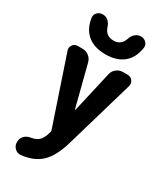

<svg xmlns="http://www.w3.org/2000/svg" viewBox="-238 -1057 976 1151"><g transform="rotate(30 250.0 -481.5)"><path d="M319.3 -918Q326.2 -940.4 343.3 -955.1Q360.4 -969.7 380.9 -969.7Q403.3 -969.7 418.5 -954.1Q433.6 -938.5 429.7 -917Q418 -843.8 371.6 -806.6Q325.2 -769.5 249 -769.5Q172.9 -769.5 126.5 -806.6Q80.1 -843.8 68.4 -917Q65.4 -938.5 80.1 -954.1Q94.7 -969.7 117.2 -969.7Q139.6 -969.7 155.8 -955.1Q171.9 -940.4 178.7 -918Q196.3 -865.2 249.5 -865.2Q302.7 -865.2 319.3 -918ZM426.8 -730.5Q448.2 -730.5 460.9 -713.4Q473.6 -696.3 467.8 -675.8L329.1 -200.2Q298.8 -96.7 248 -49.3Q197.3 -2 111.3 6.8Q87.9 8.8 70.8 -7.8Q53.7 -24.4 53.7 -46.9V-52.7Q53.7 -76.2 69.8 -92.8Q85.9 -109.4 110.4 -113.3Q149.4 -119.1 168 -139.2Q186.5 -159.2 197.3 -201.2Q199.2 -210.9 196.3 -217.8L42 -675.8Q35.2 -695.3 47.4 -712.9Q59.6 -730.5 81.1 -730.5H114.3Q139.6 -730.5 159.2 -714.8Q178.7 -699.2 184.6 -674.8L256.8 -392.6Q257.8 -391.6 259.3 -391.6Q260.7 -391.6 260.7 -392.6L325.2 -674.8Q330.1 -699.2 349.6 -714.8Q369.1 -730.5 393.6 -730.5Z"/></g></svg>

Font: Rounded Mgen+ 2m bold
Style: Bold
Weight: 700
Designer: [Source Han Sans]
Ryoko NISHIZUKA  (kana & ideographs); Paul D. Hunt (Latin, Greek & Cyrillic); Wenlong ZHANG  (bopomofo
Version: Version 1.059.20150602